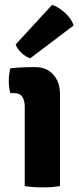

<svg xmlns="http://www.w3.org/2000/svg" viewBox="-20 -786 334 811"><path d="M233.5 0Q200.5 5.5 159 5.5Q118.5 5.5 84.5 0V-336Q84.5 -361 74.2 -377Q64 -393 37.5 -393H23.5Q17 -417.5 17 -443.5Q17 -456 18.5 -470.2Q20 -484.5 23.5 -497.5Q45.5 -500 68.8 -501.2Q92 -502.5 107.5 -502.5H128.5Q176.5 -502.5 205 -471.2Q233.5 -440 233.5 -387ZM200 -765.5Q227 -757 254.5 -732Q282 -707 291 -678.5L108 -540Q89.5 -545.5 71.8 -561.5Q54 -577.5 46 -598Z"/></svg>

Font: Signika Negative Light
Style: Bold
Weight: 700
Version: Version 2.001